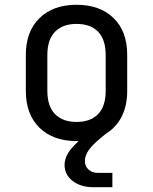

<svg xmlns="http://www.w3.org/2000/svg" viewBox="-20 -580 640 803"><path d="M372 203Q317 203 283.5 176.5Q250 150 250 110Q250 88 262.5 64.5Q275 41 309 10H300Q202 10 145 -46Q88 -102 88 -200V-350Q88 -448 145 -504Q202 -560 300 -560Q398 -560 455 -504.5Q512 -449 512 -351V-200Q512 -138 489 -92.5Q466 -47 423 -21L399 -1Q365 27 350 49.5Q335 72 335 93Q335 115 350 129Q365 143 390 143H450V203ZM300 -70Q359 -70 390.5 -103Q422 -136 422 -200V-350Q422 -414 390.5 -447Q359 -480 300 -480Q242 -480 210 -447Q178 -414 178 -350V-200Q178 -136 210 -103Q242 -70 300 -70Z"/></svg>

Font: JetBrainsMonoNL NF
Style: Regular
Weight: 400
Designer: Philipp Nurullin, Konstantin Bulenkov
Foundry: JetBrains
Version: Version 2.304; ttfautohint (v1.8.4.7-5d5b);Nerd Fonts 3.2.1